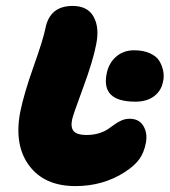

<svg xmlns="http://www.w3.org/2000/svg" viewBox="-20 -714 577 653"><path d="M236.8 -81.1Q130.9 -81.1 79.1 -150.9Q27.3 -220.7 48.8 -333Q61.5 -396 94.5 -488.5Q127.4 -581.1 134.8 -619.1Q149.9 -693.8 227.1 -693.8Q278.3 -693.8 298.6 -656.7Q318.8 -619.6 307.1 -563Q296.4 -506.8 262.2 -414.3Q228 -321.8 225.1 -307.1Q219.7 -279.8 231.2 -267.3Q242.7 -254.9 273.9 -254.9Q296.9 -254.9 315.4 -260.5Q334 -266.1 346.2 -274.2Q358.4 -282.2 369.4 -290.5Q380.4 -298.8 393.3 -304.4Q406.2 -310.1 420.9 -310.1Q453.1 -310.1 467.8 -285.4Q482.4 -260.7 476.1 -228Q469.7 -194.3 453.4 -172.1Q437 -149.9 404.8 -128.9Q330.6 -81.1 236.8 -81.1ZM440.9 -368.2Q381.8 -368.2 357.4 -391.8Q333 -415.5 342.8 -463.9Q350.1 -500 375.2 -521.5Q400.4 -543 436 -543Q466.8 -543 489 -533.2Q511.2 -523.4 521 -508.1Q530.8 -492.7 534.9 -473.4Q539.1 -454.1 534.2 -435.1Q528.3 -404.8 503.7 -386.5Q479 -368.2 440.9 -368.2Z"/></svg>

Font: Shantell Sans Irregular Bouncy
Style: Italic
Weight: 800
Italic angle: -11.31°
Designer: Stephen Nixon, Anya Danilova, Shantell Martin
Foundry: Arrow Type
Version: Version 1.006;[9816181b4]